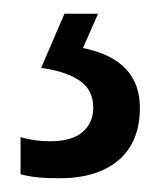

<svg xmlns="http://www.w3.org/2000/svg" viewBox="-20 -20 242 280"><path d="M184 137Q184 187 153 213.5Q122 240 66 240Q30 240 10 234V180Q30 186 53 186Q85 186 100.5 172.5Q116 159 116 137Q116 111 96 97.5Q76 84 40 79L74 0H123L101 50Q184 67 184 137Z"/></svg>

Font: Noto Sans Georgian ExtraCondensed
Style: Regular
Weight: 400
Width: 2
Designer: Monotype Design Team, Akaki Razmadze
Foundry: Google LLC
Version: Version 2.005; ttfautohint (v1.8.4.7-5d5b)